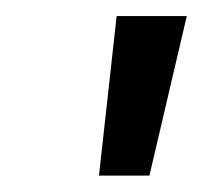

<svg xmlns="http://www.w3.org/2000/svg" viewBox="-20 -816 253 239"><path d="M103.2 -597.4 125.2 -796H212.5L166 -597.4Z"/></svg>

Font: Poppins Variable
Style: Italic
Weight: 100
Italic angle: -10°
Designer: Jonny Pinhorn
Foundry: Indian Type Foundry
Version: Version 6.000